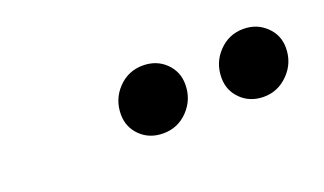

<svg xmlns="http://www.w3.org/2000/svg" viewBox="-32 -840 645 382"><g transform="rotate(-20 290.0 -648.5)"><path d="M268 -578Q239 -578 220 -596.5Q201 -615 201 -642Q201 -674 222.5 -696.5Q244 -719 275 -719Q304 -719 323 -700.5Q342 -682 342 -655Q342 -623 320.5 -600.5Q299 -578 268 -578ZM481 -578Q452 -578 433 -596.5Q414 -615 414 -642Q414 -674 435.5 -696.5Q457 -719 488 -719Q516 -719 535.5 -700.5Q555 -682 555 -655Q555 -623 533 -600.5Q511 -578 481 -578Z"/></g></svg>

Font: Sometype Mono Medium
Style: Italic
Weight: 500
Italic angle: -12°
Monospace: yes
Designer: Ryoichi Tsunekawa
Foundry: Dharma Type
Version: Version 1.000; ttfautohint (v1.8.3)